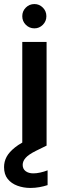

<svg xmlns="http://www.w3.org/2000/svg" viewBox="-42 -719 318 948"><path d="M68 0V-512H188V0ZM128 -579Q103 -579 85.5 -596.5Q68 -614 68 -639Q68 -664 85.5 -681.5Q103 -699 128 -699Q152 -699 169.5 -681.5Q187 -664 187 -639Q187 -614 169.5 -596.5Q152 -579 128 -579ZM108 209Q74 209 44 198Q14 187 -4 164.5Q-22 142 -22 106Q-22 79 -9.5 55.5Q3 32 32.5 8.5Q62 -15 113 -37L161 -57L188 0L135 26Q99 44 84.5 60.5Q70 77 70 95Q70 115 84.5 126Q99 137 123 137Q138 137 156.5 133Q175 129 193 122V195Q175 201 153 205Q131 209 108 209Z"/></svg>

Font: DM Sans 12pt SemiBold
Style: Regular
Weight: 600
Version: Version 4.004;gftools[0.9.30]